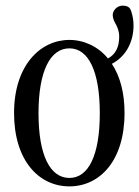

<svg xmlns="http://www.w3.org/2000/svg" viewBox="-20 -662 495 683"><path d="M227 1C334 1 423 -89 423 -260C423 -331 408 -389 378 -435C428 -461 455 -513 455 -571C455 -590 452 -604 448 -618C445 -627 443 -634 435 -638C429 -641 422 -642 416 -642C396 -642 381 -624 381 -609C381 -597 386 -586 392 -576C398 -564 404 -552 404 -531C404 -496 392 -469 364 -454C329 -497 278 -520 227 -520C123 -520 30 -429 30 -260C30 -91 118 1 227 1ZM117 -259C117 -410 159 -490 227 -490C294 -490 335 -410 335 -259C335 -108 294 -29 227 -29C159 -29 117 -108 117 -259Z"/></svg>

Font: 寒蝉锦书宋 CompactLight
Style: Bold
Weight: 400
Width: 4
Designer: 寒蝉锦书宋{Warren} 思源宋体{Ryoko NISHIZUKA 西塚涼子 (kana & ideographs); Frank Grießhammer (Latin, Greek & Cyrillic); Wenlong ZHANG 
Foundry: Adobe & ChillType
Version: Version 2.000;Glyphs 3.1.1 (3135)